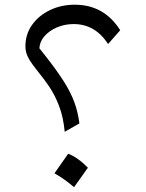

<svg xmlns="http://www.w3.org/2000/svg" viewBox="-20 -778 610 804"><path d="M483.4 -651.4 432.6 -593.8Q378.4 -677.2 288.6 -677.2Q251 -677.2 218.5 -663.3Q186 -649.4 166 -626.2Q146 -603 145 -575.7L173.3 -540Q220.2 -480 248.3 -435.3Q276.4 -390.6 291.3 -350.1Q306.2 -309.6 312.5 -261.2L251 -226.1Q245.1 -288.1 227.5 -334Q210 -379.9 186.5 -414.6Q163.1 -449.2 139.6 -477.5Q115.7 -506.8 101.1 -531.5Q86.4 -556.2 86.4 -583.5Q86.4 -634.8 114.5 -674.1Q142.6 -713.4 189.5 -735.8Q236.3 -758.3 293 -758.3Q416 -758.3 483.4 -651.4ZM265.6 -134.3Q305.2 -119.1 348.1 -75.7L290 5.9Q251 -28.3 208 -52.2Z"/></svg>

Font: Pinar DS4-Regular
Style: Regular
Weight: 400
Designer: Amin Abedi
Version: Version 2.000